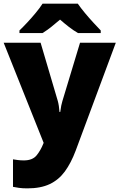

<svg xmlns="http://www.w3.org/2000/svg" viewBox="-21 -786 651 1046"><path d="M-1 -553.2H200.2L293.9 -235.8Q296.9 -225.6 299.6 -208.5Q302.2 -191.4 303.2 -175.8H307.1Q309.6 -195.8 312.7 -210.7Q315.9 -225.6 318.8 -234.9L415 -553.2H609.9L391.1 35.2Q365.7 102.5 332.3 148.2Q298.8 193.8 249.8 217Q200.7 240.2 127.9 240.2Q101.6 240.2 82.8 237.5Q64 234.9 49.8 231.9V82Q60.5 84 76.2 85.9Q91.8 87.9 108.9 87.9Q156.2 87.9 178.5 60.3Q200.7 32.7 214.8 -2.9L216.8 -7.8ZM402.8 -766.1Q418.5 -743.2 441.4 -715.6Q464.4 -688 487.8 -662.6Q511.2 -637.2 527.8 -620.1V-606H403.8Q377.9 -621.1 355 -638.9Q332 -656.7 306.2 -679.2Q279.8 -656.7 258.5 -639.6Q237.3 -622.6 210.9 -606H85V-620.1Q104 -638.2 127.7 -663.6Q151.4 -689 173.8 -716.1Q196.3 -743.2 210.9 -766.1Z"/></svg>

Font: Open Sans ExtraBold
Style: Regular
Weight: 800
Designer: Monotype Design Team
Foundry: Monotype Imaging Inc.
Version: Version 3.003; ttfautohint (v1.8.4)